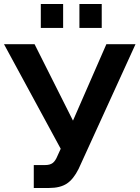

<svg xmlns="http://www.w3.org/2000/svg" viewBox="-25 -930 694 955"><path d="M178 -791V-910H289V-791ZM370 -791V-910H481V-791ZM143 5V-109H199Q224 -109 237.5 -119.5Q251 -130 261 -155L277 -190L-5 -710H147L338 -330L504 -710H649L366 -90Q340 -38 307 -16.5Q274 5 219 5Z"/></svg>

Font: Raleway-v4020
Style: Bold
Weight: 700
Designer: Matt McInerney, Pablo Impallari, Rodrigo Fuenzalida
Foundry: Matt McInerney, Pablo Impallari, Rodrigo Fuenzalida
Version: Version 4.020;PS 004.020;hotconv 1.0.88;makeotf.lib2.5.64775